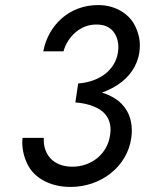

<svg xmlns="http://www.w3.org/2000/svg" viewBox="-20 -730 573 759"><path d="M259 9C378 9 483 -70 499 -185C501 -196 501 -206 501 -216C501 -257 487 -300 447 -332C428 -346 407 -357 383 -364C406 -372 428 -383 447 -396C491 -425 523 -469 531 -524C532 -533 533 -542 533 -551C533 -573 528 -597 517 -621C497 -669 443 -710 368 -710C254 -710 171 -631 151 -527H231C247 -585 298 -633 359 -633C360 -633 362 -633 363 -633C433 -633 448 -575 448 -544C448 -537 447 -529 446 -521C434 -450 370 -406 289 -400L286 -380C286 -380 286 -380 286 -380L278 -325C319 -322 357 -311 383 -291C409 -270 417 -243 417 -217C417 -210 416 -203 415 -195C405 -123 343 -71 266 -71C188 -71 153 -122 153 -176C153 -179 153 -182 153 -185H69C69 -179 68 -173 68 -168C68 -138 75 -109 88 -82C113 -29 175 9 259 9Z"/></svg>

Font: Jost
Style: Italic
Weight: 400
Italic angle: -5°
Version: Version 3.710